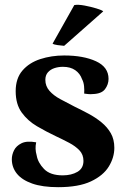

<svg xmlns="http://www.w3.org/2000/svg" viewBox="-20 -762 517 796"><path d="M221 14Q156 14 113.5 -1Q71 -16 50 -42Q29 -68 29 -102Q29 -120 38 -138.5Q47 -157 69 -168Q91 -179 130 -172Q127 -158 127.5 -145Q128 -132 132 -118Q137 -88 162.5 -61.5Q188 -35 240 -35Q276 -35 301 -49.5Q326 -64 326 -95Q326 -121 309.5 -138.5Q293 -156 266.5 -170Q240 -184 210 -198Q172 -216 133.5 -238.5Q95 -261 70 -295.5Q45 -330 45 -384Q45 -437 73 -469.5Q101 -502 147 -517Q193 -532 246 -532Q326 -532 378 -508Q430 -484 430 -435Q430 -412 415.5 -392.5Q401 -373 364 -372Q354 -371 345.5 -372Q337 -373 329 -374Q330 -388 328.5 -404.5Q327 -421 320 -434Q312 -457 292 -471Q272 -485 241 -485Q222 -485 205.5 -479.5Q189 -474 178.5 -462Q168 -450 168 -431Q168 -405 185 -385.5Q202 -366 230 -351Q258 -336 289 -320Q318 -306 347 -290.5Q376 -275 400.5 -255Q425 -235 439.5 -209.5Q454 -184 454 -149Q454 -109 431 -71.5Q408 -34 357 -10Q306 14 221 14ZM408 -715 246 -572Q234 -573 219 -575Q204 -577 198 -581L288 -741Q304 -744 330.5 -739Q357 -734 380 -727Q403 -720 408 -715Z"/></svg>

Font: Arima Thin
Style: Regular
Weight: 100
Designer: Joana Correia and Natanael Gama
Foundry: NDISCOVER
Version: Version 1.101;gftools[0.9.23]